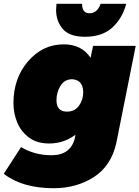

<svg xmlns="http://www.w3.org/2000/svg" viewBox="-54 -789 736 1013"><path d="M394 -595Q312 -595 277 -636.5Q242 -678 242 -736L244 -769H379Q379 -719 418 -719Q459 -719 477 -769H612Q592 -693 539 -644Q486 -595 394 -595ZM229 204Q64 204 -34 128L57 -13Q128 30 218 30Q318 30 341 -60L344 -78Q282 -32 206 -32Q142.5 -32 101.5 -61.5Q58 -93 37.5 -141.5Q17 -190 17 -245Q17 -376 94 -465.5Q171 -555 282 -555Q377 -555 424 -484L437 -547H662L560 -36Q533 86 441.5 145Q350 204 229 204ZM299 -200Q340 -200 362.5 -231Q385 -262 385 -301Q385 -367 327 -371Q287 -371 265.5 -337Q244 -303 244 -260Q244 -201 299 -200Z"/></svg>

Font: Argentum Sans Black
Style: Italic
Weight: 900
Italic angle: -11°
Designer: Julieta Ulanovsky (font), Cristiano Sobral (main changes and remaster)
Foundry: Julieta Ulanovsky (font), Cristiano Sobral (main changes and remaster)
Version: Version 2.007;June 15, 2022;FontCreator 14.0.0.2814 64-bit; 